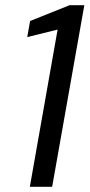

<svg xmlns="http://www.w3.org/2000/svg" viewBox="-20 -720 345 740"><path d="M95 0 202 -606 85 -577 96 -639 248 -700H305L181 0Z"/></svg>

Font: DM Sans 28pt
Style: Italic
Weight: 400
Italic angle: -10°
Version: Version 4.004;gftools[0.9.30]